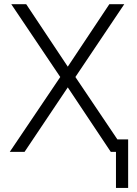

<svg xmlns="http://www.w3.org/2000/svg" viewBox="-20 -731 661 924"><path d="M26.9 0ZM306.2 -410.2 506.3 -710.9H578.1L342.8 -360.4L585.4 0H513.2L306.2 -310.5L98.1 0H26.9L270 -360.4L34.2 -710.9H106ZM596.7 173.3H538.1V-60.1H596.7Z"/></svg>

Font: Roboto Light
Style: Regular
Weight: 300
Designer: Google
Version: Version 2.134; 2016; ttfautohint (v1.6)